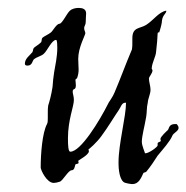

<svg xmlns="http://www.w3.org/2000/svg" viewBox="-20 -436 472 486"><path d="M427 -122C425 -122 424 -122 423 -122C407 -122 408 -110 405 -107C403 -105 386 -90 386 -84C386 -83 387 -81 387 -80C387 -76 379 -77 379 -73C379 -71 379 -70 379 -68C379 -64 357 -48 348 -48C348 -48 347 -48 347 -48C347 -50 339 -67 339 -77C339 -92 346 -116 350 -140C352 -151 351 -164 354 -176C355 -188 361 -198 361 -209C361 -218 357 -229 357 -237C357 -242 366 -250 366 -258C366 -260 364 -260 364 -263C365 -278 374 -292 375 -304C377 -321 379 -343 379 -351C379 -355 382 -354 383 -354C387 -366 390 -378 390 -384C392 -399 401 -401 401 -409C382 -406 369 -385 350 -373C334 -363 315 -368 315 -339V-328C315 -322 315 -316 314 -311C297 -271 285 -237 270 -202C265 -190 259 -183 255 -176C231 -128 184 -52 158 -52C153 -52 152 -66 152 -86C152 -133 167 -166 167 -183C167 -193 164 -198 164 -204C164 -214 172 -206 172 -220C172 -226 171 -231 171 -233C171 -237 175 -237 175 -238C178 -246 179 -253 179 -260C179 -269 178 -277 178 -287C178 -316 196 -347 196 -352C196 -356 193 -359 193 -365C193 -370 197 -373 197 -380C197 -390 198 -397 198 -402C198 -413 189 -416 179 -416C170 -416 161 -413 157 -409C149 -402 138 -377 131 -376C123 -376 114 -358 109 -354C103 -349 91 -344 87 -340C85 -337 86 -332 84 -329C78 -323 69 -318 66 -315C63 -312 64 -307 62 -304C56 -296 43 -288 43 -275C43 -270 47 -270 50 -270C62 -270 62 -283 66 -286C73 -292 85 -294 91 -300C100 -308 111 -335 122 -335C125 -335 125 -320 125 -315C125 -292 120 -271 117 -253C115 -241 114 -229 113 -216C110 -196 105 -178 102 -169C101 -163 101 -157 101 -151C101 -146 101 -141 101 -137C101 -131 101 -126 99 -122C87 -100 83 -46 83 -12C83 -6 98 27 116 27C120 27 125 26 131 24C139 22 152 -4 161 -5C169 -5 169 -15 171 -20C172 -21 179 -21 179 -24C179 -25 178 -27 178 -29C178 -30 205 -44 205 -53C205 -55 204 -57 204 -58C204 -57 225 -75 237 -92C254 -115 268 -139 281 -158C286 -165 288 -176 297 -176H299C299 -141 280 -72 280 -25C280 -18 280 13 292 24C295 28 313 30 315 30C331 30 337 15 343 2C343 1 349 0 350 -1C361 -14 372 -31 379 -42C394 -60 410 -78 416 -92C418 -99 432 -104 432 -112C432 -115 431 -118 427 -122Z"/></svg>

Font: Jim Nightshade
Style: Regular
Weight: 400
Designer: Astigmatic (AOETI)
Foundry: Astigmatic (AOETI)
Version: Version 1.000